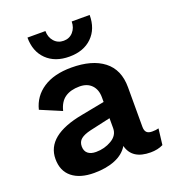

<svg xmlns="http://www.w3.org/2000/svg" viewBox="-133 -822 840 934"><g transform="rotate(-20 287.0 -355.0)"><path d="M563 -87 553 -4Q525 10 488 10Q392 10 373 -65Q351 -28 305 -9Q259 10 196 10Q123 10 82 -23Q41 -56 41 -118Q41 -240 236 -276L356 -299V-323Q356 -363 333.5 -386.5Q311 -410 271 -410Q225 -410 196 -390Q167 -370 156 -325L47 -371Q63 -436 119 -473Q175 -510 265 -510Q372 -510 432 -463.5Q492 -417 492 -326V-121Q492 -101 501 -92Q510 -83 529 -83Q550 -83 563 -87ZM356 -163V-215L249 -191Q215 -183 198.5 -169.5Q182 -156 182 -132Q182 -108 197 -95.5Q212 -83 239 -83Q283 -83 319.5 -104.5Q356 -126 356 -163ZM276 -563Q202 -563 158.5 -605.5Q115 -648 115 -720H208Q208 -688 227 -666.5Q246 -645 276 -645Q306 -645 325 -666.5Q344 -688 344 -720H437Q437 -648 393.5 -605.5Q350 -563 276 -563Z"/></g></svg>

Font: Work Sans SemiBold
Style: Regular
Weight: 600
Designer: Wei Huang
Foundry: Wei Huang
Version: Version 1.500